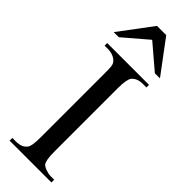

<svg xmlns="http://www.w3.org/2000/svg" viewBox="-294 -905 921 921"><g transform="rotate(45 166.5 -444.5)"><path d="M24.9 0V-18.6H48.8Q69.3 -18.6 83.5 -24.2Q97.7 -29.8 107.4 -42.5Q119.1 -56.2 119.1 -117.7V-545.4Q119.1 -562.5 118.9 -574.5Q118.7 -586.4 117.7 -595Q116.7 -603.5 114.5 -609.4Q112.3 -615.2 108.4 -619.6Q99.1 -631.3 82.5 -637.9Q65.9 -644.5 48.8 -644.5H24.9V-662.1H308.6V-644.5H284.7Q245.6 -644.5 226.1 -620.6Q220.7 -612.3 217.3 -593.8Q213.9 -575.2 213.9 -545.4V-117.7Q213.9 -85.4 216.8 -67.9Q219.7 -50.3 225.1 -41.5Q227.5 -37.6 233.9 -33.4Q240.2 -29.3 248.8 -26.1Q257.3 -22.9 266.6 -20.8Q275.9 -18.6 284.7 -18.6H308.6V0ZM289.1 -721.2 166.5 -825.7 44.4 -721.2H9.8L135.7 -889.2H198.2L323.7 -721.2Z"/></g></svg>

Font: Doulos SIL Viet
Style: Regular
Weight: 400
Designer: Walt Agee, Victor Gaultney, Peter Martin, Debbi Hosken, Becca Hirsbrunner
Foundry: SIL International
Version: Version 5.000